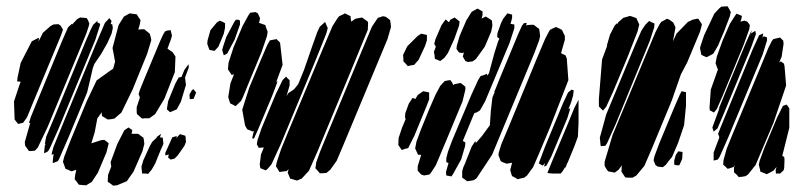

<svg xmlns="http://www.w3.org/2000/svg" viewBox="-20 -558 2542 604"><path d="M315 -79 288 -15 269 14 251 25 237 24 228 23 220 12 215 6 216 -5 220 -24 211 -21 205 -19 194 -24 186 -27 181 -41 178 -49 182 -65 203 -119 253 -240 284 -305 323 -333 336 -342 339 -353 342 -364 340 -375 334 -407 353 -479 370 -506 388 -516 402 -514 410 -513 417 -502 422 -495 420 -482 415 -465 428 -466H434L445 -457L451 -452L454 -442L456 -432L443 -389L397 -276L362 -204L340 -185L329 -183L319 -182L301 -193L300 -199V-205L286 -185L278 -142L267 -106V-107L298 -117L308 -118L315 -113L322 -107L320 -99ZM251 -451 130 -159 99 -94 90 -84 79 -83H71L66 -90L59 -100L58 -111L75 -171L71 -172L73 -177L77 -190L99 -244L174 -426L194 -472L206 -483L207 -481L223 -498L232 -503L244 -502L253 -501L257 -494L261 -484L259 -475ZM318 -423 298 -388 277 -357 272 -344 264 -309 254 -267 196 -127 166 -58 162 -51 152 -47 146 -45V-51L148 -70L149 -74L147 -73L142 -71L143 -76L148 -95L179 -171L284 -425L310 -486L324 -501L331 -492L328 -482H333L335 -470L331 -452ZM280 -433 165 -155 137 -92 131 -82 124 -78 119 -76V-81L121 -100L124 -106L121 -104L122 -110L125 -127L154 -196L249 -427L265 -464L273 -480L287 -493L286 -488L295 -483L294 -477ZM45 -360 80 -428 97 -437 103 -439 102 -433 101 -427 115 -455 139 -476 148 -481 164 -482 171 -477 178 -465 172 -447 81 -228 65 -189 53 -172 37 -168 26 -182 24 -239 42 -293 45 -301 34 -302 35 -313ZM530 -331 497 -247 468 -199 450 -186H436L427 -185L419 -192L411 -199L410 -205V-221L420 -251L419 -254L416 -262L420 -275L435 -312L483 -427L493 -449L499 -459L506 -462L517 -463L519 -454L521 -446L518 -435L508 -408L507 -405L508 -404L523 -394L532 -380ZM565 -291 549 -238 536 -214 515 -205 505 -214 506 -222 509 -240 532 -296 542 -314 551 -316 560 -338 573 -356 574 -346 562 -314ZM577 -246 576 -261 583 -273 588 -278 597 -267 595 -262 589 -247ZM428 -82 400 -18 379 12 348 25 336 26 328 20 319 14V8L320 -8L330 -34L328 -48L349 -105L371 -148L384 -157L396 -149L394 -137H407H415L424 -130L431 -125L433 -116L434 -105ZM485 -85 468 -43 457 -24 446 -11 438 -12H427L426 -23L425 -34L431 -54L452 -100L459 -112L472 -124L474 -128L487 -137L483 -126L492 -125L493 -116L494 -105ZM500 -77 522 -126 536 -130 535 -124 537 -126 546 -136 563 -131 564 -125 565 -111 560 -99 539 -69 529 -59 517 -56 509 -62 510 -68 511 -72 500 -69Z M803 -395 760 -291 744 -252 738 -240 721 -224 714 -228 704 -233 702 -239 698 -253 705 -296 716 -324H714L709 -322L703 -331L697 -340L699 -361L715 -410L743 -476L761 -509L767 -518L784 -520L791 -516L798 -501L796 -490L794 -485L795 -486L804 -483L815 -479L816 -474L822 -458L820 -445ZM1137 -464 1079 -323 979 -82 952 -21 929 4 914 10 901 6 893 4 890 -3 885 -15 888 -26 882 -20 867 -18 859 -17 855 -24 848 -35 851 -49 864 -88 886 -142 995 -403 1026 -476 1042 -501 1047 -507 1060 -513 1065 -516 1075 -511 1083 -507V-501L1085 -490L1098 -499L1119 -503L1137 -490L1138 -485ZM1199 -435 1059 -99 1039 -52 1019 -24 1007 -14 994 -13H986L981 -19L972 -29L973 -34L975 -48L987 -81L1010 -137L1119 -400L1150 -474L1164 -495L1169 -502L1185 -507L1194 -505L1207 -495L1209 -484L1210 -473ZM718 -433 695 -390 690 -387 684 -384 681 -394 679 -401 682 -412 692 -442 717 -489 722 -496H730L735 -493V-481ZM667 -411 655 -398 639 -401 637 -406 632 -420 633 -431 642 -463 662 -487 671 -493 681 -489 688 -485V-471L684 -452ZM936 -337 962 -412 978 -457 986 -474 996 -483 1003 -489 1006 -481 1011 -470 1007 -454 992 -416 968 -357 863 -104 834 -41 822 -27 816 -22 809 -25 799 -29 797 -40 801 -72 810 -94 794 -93 788 -104 790 -117 803 -155 848 -263 869 -306 880 -317 885 -311 891 -306V-289L882 -258L881 -255L887 -265L905 -277L918 -293ZM836 -256 792 -151 782 -129 779 -122 773 -123 775 -131 779 -147 776 -144 771 -146 758 -151 751 -163 742 -213 764 -282 802 -373 821 -417 829 -431 850 -435 861 -424 869 -354 849 -300 853 -303 850 -293Z M1505 -411 1477 -372 1467 -365 1452 -363 1444 -366 1436 -380 1438 -388 1439 -393 1433 -391 1424 -393 1416 -404 1417 -414 1426 -445 1447 -494 1464 -521 1482 -531 1491 -526 1498 -522V-510L1495 -500L1498 -501L1508 -506L1518 -500L1527 -494L1528 -489L1529 -477L1525 -458ZM1431 -57 1405 -10 1400 -3 1384 -6 1383 -17 1391 -45 1384 -48V-60L1389 -80L1402 -115L1463 -260L1484 -306L1492 -319L1500 -321L1512 -326V-320L1518 -327L1535 -390L1547 -428L1551 -436L1544 -442L1545 -454L1556 -485L1563 -499L1576 -516L1584 -514L1591 -512V-501L1586 -483L1598 -481V-469L1583 -423L1506 -239L1490 -211L1481 -205L1472 -202L1436 -115L1437 -114L1444 -110L1443 -98ZM1409 -435 1389 -391 1378 -376 1365 -366 1353 -371 1348 -373 1347 -384 1345 -395 1349 -405 1351 -411 1346 -420 1350 -435 1369 -479 1382 -497 1392 -488 1397 -496 1410 -503 1419 -496 1426 -490 1424 -477ZM1661 -391 1528 -71 1479 3 1470 9 1458 11 1449 12 1443 7 1434 1V-7V-20L1438 -33L1444 -46L1446 -52L1464 -97L1475 -114L1477 -109V-108L1496 -130L1521 -164L1524 -208L1529 -251L1536 -268L1535 -269L1540 -281L1552 -311L1611 -453L1622 -477L1628 -485L1637 -486L1635 -477L1638 -479L1650 -480H1659L1668 -473L1676 -467L1678 -455L1679 -444L1676 -431ZM1768 -306 1711 -159 1677 -78 1657 -32 1638 -6 1629 1 1615 4 1609 6 1599 0 1591 -4 1589 -9 1585 -23 1587 -31 1591 -46 1579 -44 1574 -43 1563 -47 1555 -51 1553 -57 1548 -70 1549 -78 1557 -104 1584 -168 1670 -377 1695 -436 1706 -457 1710 -464 1724 -471 1729 -473 1736 -470 1748 -464 1750 -459 1757 -445V-433L1745 -391L1748 -389L1759 -384L1763 -374ZM1261 -412 1294 -445 1305 -452 1310 -451 1323 -448V-442V-431L1317 -413L1297 -370L1283 -354L1271 -352L1263 -350L1255 -359L1249 -365V-374L1248 -385ZM1435 -239 1383 -114 1351 -38 1336 -15 1331 -9 1314 -6 1305 -9 1294 -21V-35L1305 -71H1303H1295L1292 -78L1286 -91L1290 -112L1304 -150L1330 -214L1350 -260L1365 -288L1379 -303L1389 -305L1397 -306L1403 -297L1406 -290L1409 -293L1424 -296L1429 -297L1438 -290L1444 -285V-276ZM1765 -187 1714 -65 1699 -37 1691 -34 1694 -42 1695 -45 1687 -37 1675 -44 1679 -55 1694 -95 1751 -233 1767 -267 1778 -276 1785 -274 1784 -268 1783 -258 1777 -237 1768 -214 1774 -218 1772 -210ZM1323 -227 1284 -132 1269 -102 1264 -92 1255 -90 1244 -86 1239 -93 1233 -102 1234 -124 1245 -157 1256 -183 1254 -189 1255 -202 1266 -232 1278 -250 1286 -247H1287L1294 -259L1311 -271L1322 -269L1330 -267V-258V-245ZM1800 -244V-172L1798 -128L1787 -98L1766 -47L1763 -42L1762 -38L1759 -31H1757L1751 -21L1744 -12H1739H1720L1707 -13L1702 -14L1706 -24L1717 -51L1764 -163L1787 -219Z M2259 -462 2239 -415 2231 -401 2223 -388 2222 -389V-388L2203 -378L2193 -382L2186 -386L2185 -392L2182 -407L2185 -417L2195 -447L2227 -515L2242 -531L2249 -537L2264 -538H2269L2272 -533L2279 -520L2276 -507ZM2319 -416 2253 -256 2235 -215 2226 -204 2213 -211 2212 -219 2216 -276 2239 -341 2238 -340 2235 -348 2231 -359 2235 -380 2253 -430 2276 -483 2292 -508 2297 -515 2314 -508 2312 -497 2309 -490 2322 -493 2331 -490 2339 -479 2337 -466ZM1986 -460 1954 -378 1908 -268 1887 -222 1877 -210 1871 -216 1864 -223V-231V-247L1874 -371L1889 -411L1890 -418L1899 -449L1914 -478L1921 -485V-481L1925 -488L1941 -502L1952 -505L1962 -508L1974 -504L1982 -501L1985 -494L1991 -481ZM2182 -458 2142 -362 2122 -324 2093 -241 2030 -89 2007 -36 1982 -6 1970 1H1956L1947 0L1943 -6L1935 -18L1936 -37L1937 -39L1926 -24L1914 -15L1898 -18L1893 -19L1888 -26L1882 -36V-49L1907 -133L2011 -383L2042 -457L2054 -480L2060 -489L2073 -496L2078 -499L2086 -496L2098 -487L2105 -472L2097 -428L2108 -452L2144 -489L2159 -496L2172 -499H2177L2180 -494L2188 -482L2187 -476ZM2024 -429 1917 -168 1890 -108 1884 -99H1876L1870 -98L1869 -104L1867 -125L1887 -198L1980 -421L1998 -462L2010 -480L2022 -492L2032 -487L2039 -484L2038 -472ZM2343 -409 2258 -203 2237 -154 2225 -144 2221 -157 2243 -217 2244 -220 2240 -213 2242 -218 2246 -228 2263 -270 2325 -420 2340 -454 2346 -463 2343 -455 2338 -443 2343 -453 2356 -461 2358 -451ZM2379 -386 2271 -126 2244 -65 2238 -56 2230 -54 2225 -53V-59V-78L2243 -126L2239 -137L2246 -155L2264 -199L2347 -401L2368 -447L2381 -453L2379 -441L2378 -439L2383 -444L2393 -440V-431ZM2453 -289 2413 -171 2357 -39 2334 -10 2326 -4 2315 -2 2304 -1 2297 -9 2289 -16V-31L2292 -38L2288 -33L2277 -29L2269 -27L2263 -33L2255 -40L2256 -54L2266 -90L2283 -132L2372 -346L2397 -407L2408 -429L2413 -435L2434 -440L2444 -430L2445 -420L2439 -380L2431 -361L2436 -365L2446 -358L2448 -350ZM2138 -225 2132 -164 2113 -108 2094 -64 2083 -51 2078 -44 2074 -39 2065 -32 2049 -34 2042 -39 2036 -54 2039 -67 2054 -107 2101 -220 2118 -259 2124 -271 2138 -268V-257ZM2434 -12H2421L2420 -23L2423 -33L2413 -21L2400 -14L2392 -10L2385 -13L2372 -18L2371 -24L2367 -40L2370 -53L2384 -91L2425 -189L2443 -225L2455 -229L2463 -217V-156L2441 -68V-67V-68L2447 -64L2448 -56L2447 -30L2445 -22ZM2101 -53 2106 -71 2114 -82 2127 -80V-74L2126 -58L2117 -38H2109L2101 -40Z"/></svg>

Font: Rubik Marker Hatch
Style: Regular
Weight: 400
Designer: Hubert and Fischer, NaN
Foundry: Hubert & Fischer, NaN
Version: Version 2.200